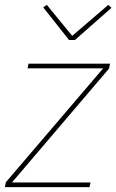

<svg xmlns="http://www.w3.org/2000/svg" viewBox="-21 -767 477 787"><path d="M346 0H-1L3 -20L402 -487H92L96 -506H430L426 -486L28 -19H350ZM286 -603H262L156 -737L171 -747L275 -620L423 -747L436 -735Z"/></svg>

Font: IBM Plex Sans Thin
Style: Italic
Weight: 250
Italic angle: -11.31°
Designer: Mike Abbink, Paul van der Laan, Pieter van Rosmalen
Foundry: Bold Monday
Version: Version 3.201